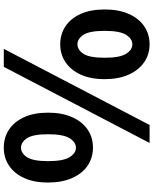

<svg xmlns="http://www.w3.org/2000/svg" viewBox="82 -878 810 1014"><g transform="rotate(-90 487.0 -371.0)"><path d="M214 -285Q161 -285 119.5 -313Q78 -341 54 -394.5Q30 -448 30 -522Q30 -597 54 -649Q78 -701 119.5 -728.5Q161 -756 214 -756Q268 -756 309.5 -728.5Q351 -701 375 -649Q399 -597 399 -522Q399 -448 375 -394.5Q351 -341 309.5 -313Q268 -285 214 -285ZM214 -375Q243 -375 264 -408.5Q285 -442 285 -522Q285 -602 264 -633.5Q243 -665 214 -665Q185 -665 164 -633.5Q143 -602 143 -522Q143 -442 164 -408.5Q185 -375 214 -375ZM239 14 641 -756H736L334 14ZM760 14Q707 14 665.5 -14.5Q624 -43 600 -96Q576 -149 576 -223Q576 -298 600 -350Q624 -402 665.5 -430Q707 -458 760 -458Q814 -458 855.5 -430Q897 -402 920.5 -350Q944 -298 944 -223Q944 -149 920.5 -96Q897 -43 855.5 -14.5Q814 14 760 14ZM760 -77Q789 -77 810 -110Q831 -143 831 -223Q831 -304 810 -335.5Q789 -367 760 -367Q731 -367 710 -335.5Q689 -304 689 -223Q689 -143 710 -110Q731 -77 760 -77Z"/></g></svg>

Font: Noto Sans HK Thin ExtraBold
Style: Regular
Weight: 800
Version: Version 2.004-H2;hotconv 1.0.118;makeotfexe 2.5.65603